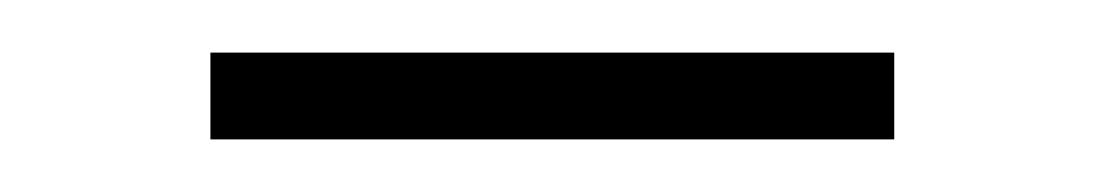

<svg xmlns="http://www.w3.org/2000/svg" viewBox="-20 -295 420 73"><path d="M60 -275H320V-242H60Z"/></svg>

Font: Mona Sans VF XLt
Style: Regular
Weight: 200
Designer: Deni Anggara
Foundry: GitHub
Version: Version 2.000;Glyphs 3.2.3 (3260)